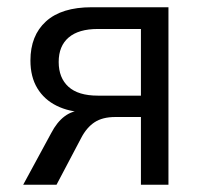

<svg xmlns="http://www.w3.org/2000/svg" viewBox="-20 -510 566 530"><path d="M44 0 121 -142Q137 -173 158.5 -189Q180 -205 206 -205H216L215 -200Q171 -201 136.5 -218Q102 -235 83 -266.5Q64 -298 64 -343Q64 -412 107 -451Q150 -490 233 -490H445V0H369V-187H298Q263 -187 241 -172.5Q219 -158 204 -129L136 0ZM250 -246H369V-430H250Q197 -430 169.5 -406.5Q142 -383 142 -339Q142 -295 169 -270.5Q196 -246 250 -246Z"/></svg>

Font: Nunito Sans 10pt SemiCondensed
Style: Regular
Weight: 400
Width: 4
Designer: Vernon Adams
Foundry: Vernon Adams
Version: Version 3.101;gftools[0.9.27]